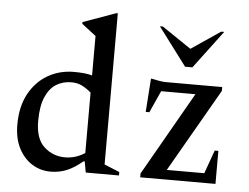

<svg xmlns="http://www.w3.org/2000/svg" viewBox="-53 -816 1157 892"><g transform="rotate(5 525.5 -370.0)"><path d="M214 10Q165 10 126 -15Q87 -40 64 -85.5Q41 -131 41 -194Q41 -279 73.5 -338.5Q106 -398 160.5 -429.5Q215 -461 281 -461Q308 -461 329 -459Q350 -457 367 -452V-636L301 -687V-695L454 -750H461V-45L532 -16V0H377L368 -51H362Q324 -19 289 -4.5Q254 10 214 10ZM136 -219Q136 -137 177 -99.5Q218 -62 275 -62Q323 -62 367 -90V-372Q345 -391 323.5 -401.5Q302 -412 274 -412Q236 -412 205 -393.5Q174 -375 155 -332.5Q136 -290 136 -219ZM631 0V-18L853 -407H693L647 -305H630L641 -461H646Q659 -458 678 -454.5Q697 -451 711 -451H974V-433L751 -45H926L965 -154H982V0ZM794 -530 661 -707H675L811 -615L947 -707H961L828 -530Z"/></g></svg>

Font: Spectral Medium
Style: Regular
Weight: 500
Designer: Jean-Baptiste Levee
Foundry: Production Type
Version: Version 2.001